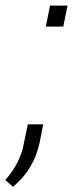

<svg xmlns="http://www.w3.org/2000/svg" viewBox="-46 -548 273 704"><path d="M186 -450.5H122L137.5 -527.5H201.5ZM1.5 137 -26.5 112Q29.5 48 41.5 -22.5L56 -92H112.5L99 -23.5Q77.5 74.5 1.5 137Z"/></svg>

Font: Roberto Sans Light
Style: Italic
Weight: 300
Italic angle: -11°
Designer: Google
Version: Version 1.00;June 11, 2020;FontCreator 12.0.0.2522 64-bit; t